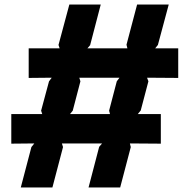

<svg xmlns="http://www.w3.org/2000/svg" viewBox="-20 -830 839 850"><path d="M769 -485 631 -486 637 -470 603 -341 590 -325H692V-194L555 -195L559 -179L512 0H372L419 -180L432 -195H254L259 -179L212 0H72L119 -179L132 -195L30 -194V-325H167L162 -340L197 -470L209 -486L107 -485V-616H244L239 -631L287 -810H426L379 -630L367 -616H544L540 -632L587 -810H727L679 -631L667 -616H769ZM509 -486H331L336 -470L302 -340L290 -325H467L463 -340L497 -470Z"/></svg>

Font: TypoPRO Sinkin Sans
Style: 700 Bold
Weight: 700
Designer: Keith Bates
Foundry: K-Type
Version: Sinkin Sans (version 1.0)  by Keith Bates   •   © 2014   www